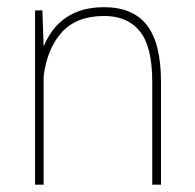

<svg xmlns="http://www.w3.org/2000/svg" viewBox="-20 -504 533 524"><path d="M75.7 -475.6H95.7L99.1 -377.4Q144 -484.4 263.7 -484.4Q342.8 -484.4 381.1 -435.1Q419.4 -385.7 419.4 -279.8V0H395.5V-280.8Q395.5 -376.5 361.8 -418.5Q328.1 -460.4 264.2 -460.4Q189.9 -460.4 149.7 -417Q109.4 -373.5 99.1 -296.9V0H75.7Z"/></svg>

Font: Yantramanav Thin
Style: Regular
Weight: 250
Version: Version 1.001;PS 1.0;hotconv 1.0.72;makeotf.lib2.5.5900; ttf